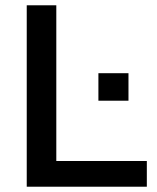

<svg xmlns="http://www.w3.org/2000/svg" viewBox="-20 -706 592 726"><path d="M81.1 0V-686H192.9V-97.2H535.2V0ZM352.1 -325.2V-429.2H465.8V-325.2Z"/></svg>

Font: Archivo Medium
Style: Regular
Weight: 500
Designer: Hector Gatti
Foundry: Omnibus-Type
Version: Version 2.001